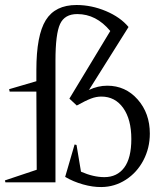

<svg xmlns="http://www.w3.org/2000/svg" viewBox="-33 -736 645 775"><path d="M113.8 -453.1Q113.8 -593.8 151.9 -654.8Q189.9 -715.8 275.9 -715.8Q336.4 -715.8 394.8 -691.2Q453.1 -666.5 485.8 -627L326.2 -373Q362.3 -390.1 399.9 -390.1Q473.6 -390.1 522.7 -334.5Q571.8 -278.8 571.8 -196.8Q571.8 -138.7 545.9 -89.1Q520 -39.6 474.9 -10.5Q429.7 18.6 376 19Q341.3 19.5 301.8 8.3Q262.2 -2.9 230 -22L268.1 -152.8L275.9 -150.9L293.9 -43Q343.8 -21 388.2 -21Q439.5 -21 468.3 -59.3Q497.1 -97.7 497.1 -174.8Q497.1 -253.9 464.4 -300Q431.6 -346.2 376 -346.2Q355.5 -346.2 334.2 -338.1Q313 -330.1 276.9 -310.1L247.1 -337.9L412.1 -610.8Q355.5 -679.2 278.8 -679.2Q228 -679.2 209.5 -639.2Q190.9 -599.1 190.9 -491.2V0H-11.2L-13.2 -7.8L115.2 -50.8L113.8 -366.2H5.9L3.9 -376L113.8 -408.2Z"/></svg>

Font: Halibut
Style: Regular
Weight: 400
Designer: Matteo Maggi
Foundry: Collletttivo
Version: Version 3.080 | FøM Fix